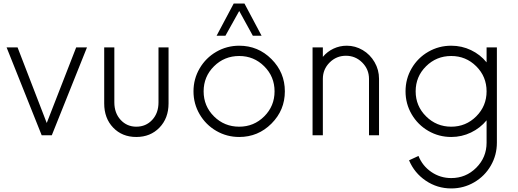

<svg xmlns="http://www.w3.org/2000/svg" viewBox="-20 -770 2946 1093"><path d="M413.6 -500H475.1L274.9 0H217.3L17.6 -500H80.1L246.1 -69.8Z M573.2 -181.2V-500H630.9V-187.5Q630.9 -126.5 666.7 -87.6Q702.6 -48.8 755.9 -48.8Q810.5 -48.8 846.4 -87.4Q882.3 -126 882.3 -187.5V-500H939.5V-181.2Q939.5 -97.2 887.9 -43.7Q836.4 9.8 755.9 9.8Q675.3 9.8 624.3 -43.5Q573.2 -96.7 573.2 -181.2Z M1263.2 -566.4H1212.9L1310.5 -750H1371.6L1469.2 -566.4H1419.4L1341.8 -707.5ZM1341.8 9.8Q1271 9.8 1211.2 -24.9Q1151.4 -59.6 1116.5 -119.4Q1081.5 -179.2 1081.5 -250Q1081.5 -320.8 1116.5 -380.6Q1151.4 -440.4 1211.2 -475.1Q1271 -509.8 1341.8 -509.8Q1449.2 -509.8 1525.4 -433.6Q1601.6 -357.4 1601.6 -250Q1601.6 -142.6 1525.4 -66.4Q1449.2 9.8 1341.8 9.8ZM1341.8 -48.8Q1425.3 -48.8 1484.1 -107.4Q1543 -166 1543 -250Q1543 -334 1484.1 -392.6Q1425.3 -451.2 1341.8 -451.2Q1257.3 -451.2 1198.2 -392.6Q1139.2 -334 1139.2 -250Q1139.2 -166 1198.2 -107.4Q1257.3 -48.8 1341.8 -48.8Z M1954.1 -509.8Q2002.4 -509.8 2044.7 -484.9Q2086.9 -460 2112.3 -416.3Q2137.7 -372.6 2137.7 -321.3V0H2080.6V-321.3Q2080.6 -375.5 2042 -414.1Q2003.4 -452.6 1949.2 -452.6Q1895 -452.6 1856.4 -414.1Q1817.9 -375.5 1817.9 -321.3V0H1759.3V-500H1817.9V-446.3Q1843.3 -476.6 1878.7 -493.2Q1914.1 -509.8 1954.1 -509.8Z M2750 -500H2808.6V42.5Q2808.6 113.3 2773.9 173.1Q2739.3 232.9 2679.4 267.8Q2619.6 302.7 2548.8 302.7Q2469.2 302.7 2404.1 258.8Q2338.9 214.8 2308.6 142.6L2362.3 117.7Q2384.8 174.3 2435.5 209Q2486.3 243.7 2548.8 243.7Q2632.3 243.7 2691.2 184.8Q2750 126 2750 42.5V-85Q2713.9 -41 2661.1 -15.6Q2608.4 9.8 2548.8 9.8Q2478 9.8 2418.2 -24.9Q2358.4 -59.6 2323.5 -119.4Q2288.6 -179.2 2288.6 -250Q2288.6 -321.3 2323.5 -381.1Q2358.4 -440.9 2418.2 -475.3Q2478 -509.8 2548.8 -509.8Q2608.9 -509.8 2661.4 -484.6Q2713.9 -459.5 2750 -415ZM2548.8 -48.8Q2632.3 -48.8 2691.2 -107.7Q2750 -166.5 2750 -250Q2750 -334 2691.2 -392.6Q2632.3 -451.2 2548.8 -451.2Q2464.4 -451.2 2405.3 -392.6Q2346.2 -334 2346.2 -250Q2346.2 -166.5 2405.5 -107.7Q2464.8 -48.8 2548.8 -48.8Z"/></svg>

Font: Now Alt Light
Style: Regular
Weight: 300
Designer: Alfredo Marco Pradil
Foundry: Alfredo Marco Pradil
Version: Version 1.002;PS 001.002;hotconv 1.0.88;makeotf.lib2.5.64775